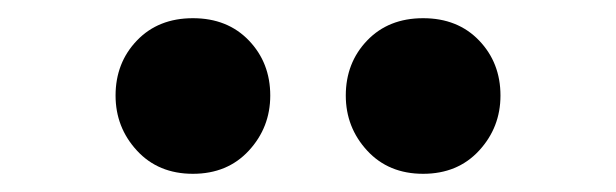

<svg xmlns="http://www.w3.org/2000/svg" viewBox="-20 -838 677 211"><path d="M192 -647Q154 -647 130.5 -672.5Q107 -698 107 -733Q107 -769 130.5 -793.5Q154 -818 192 -818Q230 -818 253.5 -793.5Q277 -769 277 -733Q277 -698 253.5 -672.5Q230 -647 192 -647ZM445 -647Q407 -647 383.5 -672.5Q360 -698 360 -733Q360 -769 383.5 -793.5Q407 -818 445 -818Q483 -818 506.5 -793.5Q530 -769 530 -733Q530 -698 506.5 -672.5Q483 -647 445 -647Z"/></svg>

Font: Kinto Sans Black
Style: Regular
Weight: 900
Designer: Authors: Ryoko NISHIZUKA  (kana & ideographs); Paul D. Hunt (Latin, Greek & Cyrillic); Wenlong ZHANG  (bopomofo); Sandol
Foundry: Adobe Systems Incorporated, ookami Inc.
Version: Version 0.001